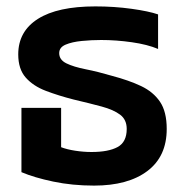

<svg xmlns="http://www.w3.org/2000/svg" viewBox="-20 -570 578 600"><path d="M274 10Q206 10 146.5 -2.5Q87 -15 47 -32V-233H171V-110Q189 -103 215 -99Q241 -95 266 -95Q319 -95 347.5 -110.5Q376 -126 376 -167Q376 -196 355.5 -211.5Q335 -227 298 -237Q261 -247 210 -259Q163 -271 123.5 -286Q84 -301 60.5 -327.5Q37 -354 37 -400Q37 -472 98.5 -511Q160 -550 278 -550Q337 -550 391 -542.5Q445 -535 474 -525V-417Q441 -431 392 -438Q343 -445 296 -445Q266 -445 235.5 -442Q205 -439 185 -430.5Q165 -422 165 -404Q165 -383 187.5 -372Q210 -361 248 -353.5Q286 -346 330 -333Q383 -319 421 -301Q459 -283 480 -252Q501 -221 501 -167Q501 -81 440.5 -35.5Q380 10 274 10Z"/></svg>

Font: Kanit Medium
Style: Regular
Weight: 500
Designer: Katatrad Team
Foundry: CadsonDemak
Version: Version 2.000; ttfautohint (v1.8.3)